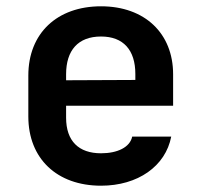

<svg xmlns="http://www.w3.org/2000/svg" viewBox="-20 -580 640 610"><path d="M301 10C418 10 506 -52 524 -146H400C393 -112 353 -93 301 -93C230 -93 190 -132 190 -206V-244H530V-344C530 -474 440 -560 301 -560C161 -560 70 -474 70 -340V-210C70 -76 161 10 301 10ZM190 -344C190 -420 228 -464 301 -464C372 -464 410 -421 410 -345V-326L190 -325Z"/></svg>

Font: JetBrains Mono
Style: Bold
Weight: 558
Monospace: yes
Designer: Philipp Nurullin, Konstantin Bulenkov
Foundry: JetBrains
Version: Version 2.305